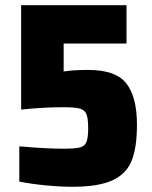

<svg xmlns="http://www.w3.org/2000/svg" viewBox="-20 -708 582 736"><path d="M54 -12V-147Q157 -138 222 -138Q267 -138 285.5 -142.5Q304 -147 311 -163Q318 -179 318 -217Q318 -255 311 -271Q304 -287 285.5 -292Q267 -297 222 -297Q147 -297 61 -288V-688H465V-541H224V-434Q262 -440 318 -440Q424 -440 464.5 -388Q505 -336 505 -230Q505 -142 484.5 -91.5Q464 -41 410.5 -16.5Q357 8 257 8Q211 8 154.5 2.5Q98 -3 54 -12Z"/></svg>

Font: Saira Semi Condensed ExtraBold
Style: Regular
Weight: 800
Width: 4
Designer: Hector Gatti with collaboration of the Omnibus-Type team
Foundry: Omnibus-Type
Version: Version 1.001; ttfautohint (v1.8)